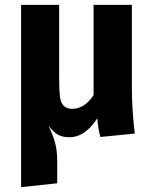

<svg xmlns="http://www.w3.org/2000/svg" viewBox="-20 -551 640 792"><path d="M524 -188Q524 -99 536 0L394 14Q385 -19 381 -63Q358 -26 329 -5.5Q300 15 266 15Q238 15 219.5 5Q201 -5 180 -33Q199 7 207.5 38.5Q216 70 216 115V205L67 221V-531H224V-229Q224 -180 227 -154.5Q230 -129 242 -115.5Q254 -102 279 -102Q304 -102 326.5 -117Q349 -132 366 -159V-531H524Z"/></svg>

Font: Fira Mono
Style: Bold
Weight: 700
Monospace: yes
Designer: Carrois Corporate & Edenspiekermann AG
Foundry: Carrois Corporate GbR & Edenspiekermann AG
Version: Version 3.206